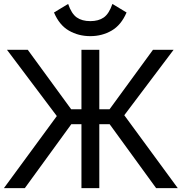

<svg xmlns="http://www.w3.org/2000/svg" viewBox="-30 -967 934 987"><path d="M388.7 0H480.5V-710.9H388.7ZM772.5 0H883.8L588.9 -401.9L509.8 -361.3ZM434.6 -405.3V-328.6H574.2L862.3 -710.9H756.3L533.2 -405.3ZM-9.8 0H97.7L360.4 -361.3L285.2 -401.9ZM434.6 -405.3H335.9L112.8 -710.9H5.9L293.5 -328.6H434.6ZM434.1 -858.4Q391.6 -858.4 364.5 -877.4Q337.4 -896.5 320.3 -946.8L247.6 -902.8Q274.9 -837.9 324.2 -809.6Q373.5 -781.2 434.1 -781.2Q494.6 -781.2 543.7 -809.6Q592.8 -837.9 620.6 -902.8L547.9 -946.8Q530.3 -896 503.4 -877.2Q476.6 -858.4 434.1 -858.4Z"/></svg>

Font: Roboto Flex
Style: Regular
Weight: 400
Designer: Berlow after Robertson
Foundry: Google
Version: Version 3.200;gftools[0.9.32]